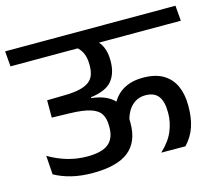

<svg xmlns="http://www.w3.org/2000/svg" viewBox="-115 -753 999 877"><g transform="rotate(-15 384.0 -314.0)"><path d="M465.5 -562H789L783 -634.5H459.5ZM546.5 -3 661 -2.5Q694 -38 707.8 -80Q721.5 -122 721.5 -174.5V-180.5Q721.5 -233.5 703.5 -272.8Q685.5 -312 648.5 -333.8Q611.5 -355.5 553.5 -355.5Q508.5 -355.5 476 -341Q443.5 -326.5 422.8 -300.8Q402 -275 391 -241L442.5 -177Q453.5 -224.5 479.8 -249.8Q506 -275 544 -275Q585.5 -275 604.8 -249.8Q624 -224.5 624 -173.5V-168Q624 -127.5 606.8 -85.2Q589.5 -43 546.5 -3ZM-16.5 -562H524.5L518.5 -634.5H-22.5ZM380 -578.5H278.5Q309.5 -560 321.8 -535.8Q334 -511.5 334 -477.5V-472Q334 -447 327.2 -428.2Q320.5 -409.5 304.2 -397Q288 -384.5 259.2 -377.8Q230.5 -371 186 -370.5L105 -369V-287L186.5 -285Q251 -283.5 286 -272.5Q321 -261.5 334.5 -239.5Q348 -217.5 348 -183.5V-176.5Q348 -124 317 -98.8Q286 -73.5 217 -73.5Q167.5 -73.5 121.5 -87.2Q75.5 -101 35.5 -125L41.5 -36Q77 -16 121.8 -5Q166.5 6 222 6Q336 6 391 -37.2Q446 -80.5 446 -169.5V-176Q446 -240 411 -279.2Q376 -318.5 302 -326.5V-330.5Q375 -340 403.2 -375Q431.5 -410 431.5 -466.5V-472.5Q431.5 -507.5 419.2 -535.5Q407 -563.5 380 -578.5Z"/></g></svg>

Font: Anek Devanagari Medium Medium
Style: Regular
Weight: 500
Version: Version 1.003